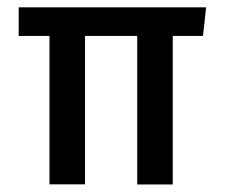

<svg xmlns="http://www.w3.org/2000/svg" viewBox="-20 -503 614 524"><path d="M31 -405V-483H542.5L534 -405ZM115 0V-449.5H212V0ZM354.5 0.5V-449H451.5V0.5Z"/></svg>

Font: Anek Latin Medium
Style: Regular
Weight: 500
Designer: Yesha Goshar
Foundry: Ek Type
Version: Version 1.003